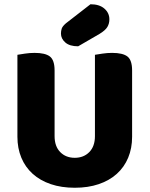

<svg xmlns="http://www.w3.org/2000/svg" viewBox="-20 -866 704 904"><path d="M332 18Q269 18 219 1Q169 -16 134 -47.5Q99 -79 80.5 -123.5Q62 -168 62 -222V-608Q74 -610 97 -613.5Q120 -617 143 -617Q193 -617 215 -600Q237 -583 237 -534V-225Q237 -177 263.5 -150Q290 -123 332 -123Q374 -123 400.5 -150Q427 -177 427 -225V-608Q439 -610 462 -613.5Q485 -617 508 -617Q558 -617 580 -600Q602 -583 602 -534V-222Q602 -168 583.5 -123.5Q565 -79 530 -47.5Q495 -16 445 1Q395 18 332 18ZM406 -846Q448 -846 471.5 -825.5Q495 -805 495 -775Q495 -755 485.5 -739Q476 -723 448 -706L348 -648Q308 -648 287.5 -666Q267 -684 267 -708Q267 -720 270.5 -731Q274 -742 290 -756Z"/></svg>

Font: Baloo Bhai 2 ExtraBold
Style: Regular
Weight: 800
Designer: Supriya Tembe, Noopur Datye and Ek Type
Foundry: Ek Type
Version: Version 1.640;PS 1.000;hotconv 16.6.51;makeotf.lib2.5.65220;